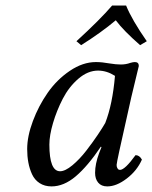

<svg xmlns="http://www.w3.org/2000/svg" viewBox="-20 -663 550 693"><path d="M359.9 -219.2Q386.2 -286.6 395 -389.2Q365.2 -408.2 334 -408.2Q296.9 -408.2 262.7 -378.7Q228.5 -349.1 206.5 -306.4Q184.6 -263.7 171.4 -219Q158.2 -174.3 158.2 -141.1Q158.2 -44.9 196.8 -44.9Q215.3 -44.9 241.2 -66.4Q267.1 -87.9 291.3 -119.1Q315.4 -150.4 332.8 -176.3Q350.1 -202.1 359.9 -219.2ZM466.8 -439Q481 -439 481 -424.8Q478 -414.1 454.1 -313L411.1 -120.1Q400.9 -73.2 400.9 -67.9Q400.9 -60.5 403.6 -56.2Q406.2 -51.8 408.4 -50.8Q410.6 -49.8 413.1 -49.8Q430.7 -49.8 469.2 -103Q483.4 -103 492.2 -86.9Q474.6 -46.9 437.5 -18.6Q400.4 9.8 367.2 9.8Q345.7 9.8 334.5 -3.7Q323.2 -17.1 323.2 -39.1Q323.2 -71.3 337.9 -110.8L346.2 -131.8L344.2 -133.8Q296.4 -63 253.4 -26.6Q210.4 9.8 166 9.8Q141.1 9.8 123 -2Q105 -13.7 95.7 -33.9Q86.4 -54.2 82.3 -76.7Q78.1 -99.1 78.1 -125Q78.1 -170.9 98.6 -225.8Q119.1 -280.8 152.1 -328.1Q185.1 -375.5 231.9 -407.2Q278.8 -439 326.2 -439Q348.1 -439 375 -434.1Q398.9 -430.2 416 -430.2Q434.6 -430.2 450.2 -436Q460.4 -439 466.8 -439ZM384.8 -643.1H435.1Q456.1 -591.3 509.8 -514.2L485.8 -500Q426.3 -551.8 397.9 -589.8Q345.2 -545.4 272.9 -500L255.9 -514.2Q341.3 -592.3 384.8 -643.1Z"/></svg>

Font: Common Serif
Style: Italic
Weight: 400
Italic angle: -12°
Designer: Philipp H. Poll, Khaled Hosny
Foundry: Stefan Peev, Context Ltd.
Version: Version 1.026